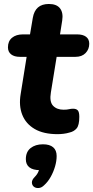

<svg xmlns="http://www.w3.org/2000/svg" viewBox="-20 -664 469 966"><path d="M270 11Q199 11 154.5 -15Q110 -41 92 -86.5Q74 -132 84 -191L114 -378H80Q52 -378 36 -390.5Q20 -403 20 -426Q20 -457 40.5 -474Q61 -491 95 -491H131L145 -574Q151 -609 171 -626.5Q191 -644 226 -644Q265 -644 282 -622Q299 -600 293 -561L282 -491H368Q397 -491 413 -479Q429 -467 429 -444Q429 -416 410.5 -397Q392 -378 360 -378H265L236 -199Q228 -152 247 -132Q266 -112 300 -112Q317 -112 327 -114.5Q337 -117 348 -117Q364 -117 371.5 -108.5Q379 -100 379 -76Q379 -34 365.5 -18Q352 -2 329 3Q316 7 300 9Q284 11 270 11ZM202 268Q189 281 174.5 282Q160 283 150.5 275.5Q141 268 140.5 254.5Q140 241 155 226Q168 213 174 197.5Q180 182 182 167L181 192Q146 192 128 178Q110 164 110 137Q110 100 134 81Q158 62 196 62Q230 62 247.5 77Q265 92 265 121Q265 146 257 173.5Q249 201 235 226Q221 251 202 268Z"/></svg>

Font: Nunito ExtraLight ExtraBold
Style: Italic
Weight: 800
Italic angle: -9°
Version: Version 3.602